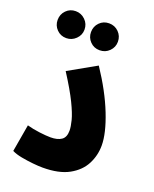

<svg xmlns="http://www.w3.org/2000/svg" viewBox="-142 -832 737 919"><g transform="rotate(20 227.0 -373.0)"><path d="M30 -21 54 -160Q82 -152 117.5 -147.5Q153 -143 175 -143Q210 -143 230 -156.5Q250 -170 250 -204Q250 -224 242 -255.5Q234 -287 209.5 -337.5Q185 -388 135 -466L275 -545Q345 -440 382 -346Q419 -252 419 -190Q419 -139 396 -94.5Q373 -50 322.5 -22Q272 6 189 6Q168 6 138.5 3Q109 0 79.5 -5.5Q50 -11 30 -21ZM253 -615Q224 -615 204.5 -635Q185 -655 185 -683Q185 -712 204.5 -732Q224 -752 253 -752Q282 -752 302 -732Q322 -712 322 -683Q322 -655 302 -635Q282 -615 253 -615ZM83 -615Q54 -615 34.5 -635Q15 -655 15 -683Q15 -712 34.5 -732Q54 -752 83 -752Q111 -752 131.5 -732Q152 -712 152 -683Q152 -655 131.5 -635Q111 -615 83 -615Z"/></g></svg>

Font: Noto Sans Arabic ExtCond ExtBd
Style: Regular
Weight: 800
Width: 2
Designer: Monotype Design Team, Nadine Chahine, Nizar Qandah and Khaled Hosny
Foundry: Monotype Imaging Inc.
Version: Version 2.012; ttfautohint (v1.8.4.7-5d5b)